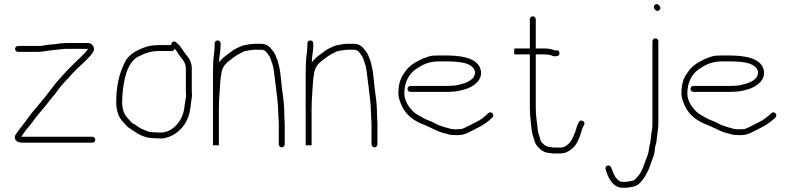

<svg xmlns="http://www.w3.org/2000/svg" viewBox="-20 -679 3736 907"><path d="M65 -434H160C167.3 -434 175.3 -434.7 184 -436C216.1 -441.3 251.6 -444.4 284 -448H396C384.2 -431.5 378 -424.9 359 -407C337.3 -385.3 306.9 -357.5 287 -335C268.3 -313.8 250.2 -296.1 234 -274C220.5 -255.1 207.5 -240.9 194 -222L174 -198C161.2 -182.9 156 -175.8 145 -163C135.6 -153.6 122.4 -134.8 114 -124C98.9 -101.4 80.3 -81 64.5 -58C58.3 -48.9 48.3 -40.6 50.5 -26C52.7 -11 69.1 -5 86 -5H416C423.9 -5 430 -11.1 430 -19C430 -26.9 423.9 -33 416 -33H81C97.4 -60.3 118 -82.6 137 -107C161 -142.9 190.7 -170.5 216 -206C230.2 -224.4 243.1 -237.6 256 -257C271.3 -278.4 289.9 -295.5 308 -316C327.3 -339.4 356.8 -366 379 -387C396.8 -404.8 408.1 -414.6 419 -432C433 -451.6 415.5 -476 397 -476H301C295 -476 288.7 -475.7 282 -475C266.7 -475 260.1 -473.6 246 -471L222 -469C214 -468.3 207 -467.5 201 -466.5L180 -463C172.7 -462.3 166 -462 160 -462H65C57.9 -462 51 -455.4 51 -448C51 -440.6 57.9 -434 65 -434Z M887 -231C886.3 -235 886 -239 886 -243V-355C886 -384 873.3 -404.9 859 -421C843.8 -438.3 837.9 -455.8 821 -471L812 -479C801.7 -489.3 787.1 -479.4 789 -466H732C711 -466 687.1 -463.4 671 -458C627 -443.3 583.7 -420.7 567 -379C543.3 -331.7 529 -269.3 529 -199C529 -152.9 540.9 -123.1 564 -100C573.8 -90.2 581.4 -78.3 594 -72L606 -64C633.9 -44.1 664.1 -26 711 -26C720.3 -25.3 727.3 -25 732 -25H746C751.3 -25 757 -26 763 -28C807.5 -37.9 845 -73.1 862.5 -110.5C866.8 -119.8 874.8 -139 876 -151C877.4 -160.9 881 -173.5 881 -184C882.1 -193.1 887 -222.2 887 -231ZM853 -188C853 -186 852.3 -180.3 851 -171C844.4 -117.9 813.1 -75.3 770 -58C763.3 -56.9 753.3 -53 746 -53H732C727.3 -53 720.7 -53.3 712 -54C703.3 -54 697.3 -54.3 694 -55L682 -57C673.8 -59.7 654.5 -67.7 647 -71.5C632.3 -78.8 621.9 -89.4 607 -96C597.6 -101.7 592.1 -111.9 584 -120C565.9 -138.1 557 -162.9 557 -199.5C557 -207.8 557.3 -216.3 558 -225C563.3 -299.2 579.3 -384.6 634 -412C662.6 -426.3 689.7 -438 732 -438H791C797.7 -438 802.3 -441.7 805 -449C813.8 -440.2 817.8 -433.1 824 -422C836.7 -402.9 858 -386.9 858 -355V-243C858 -238.3 858.3 -233.7 859 -229C859 -220.6 853.8 -194.6 853 -188Z M994 -474V-463C994 -430.9 987 -411.1 987 -375C986.3 -361.7 986 -348 986 -334V6C986 8 990.7 8.3 1000 7C1009.3 8.3 1014 8 1014 6V-163C1014 -189.3 1015.4 -223.3 1017.5 -246C1020 -273 1020.2 -303.8 1025 -328C1029.7 -370 1052.8 -384.3 1079 -404.5C1095.8 -417.5 1112.4 -426.2 1132 -436C1146 -438.8 1166.4 -444 1183 -444H1215C1233.5 -444 1240.8 -429.6 1250 -417C1258.8 -404.5 1259.4 -397.7 1264 -384L1270 -366C1272.5 -352.4 1274.6 -338.9 1276 -326C1280.2 -288.4 1286.5 -248.4 1290 -211.5L1292 -190.5C1293.3 -176.8 1294 -167.4 1294 -153C1294.7 -147.7 1295 -141.7 1295 -135C1295 -123.1 1297 -107.5 1297 -96V3C1297 10.1 1303.6 17 1311 17C1318.4 17 1325 10.1 1325 3V-96C1325 -107.2 1323 -122.9 1323 -135C1323 -169.5 1320.4 -203.3 1315.5 -234.5C1308.3 -280.2 1308 -328.2 1297 -372L1291 -394C1283.3 -409.5 1284.4 -417 1273 -433C1259.1 -451.5 1245.1 -472 1215 -472H1183C1175.7 -472 1168 -471.3 1160 -470C1149.5 -467.7 1131.1 -465.9 1122 -462C1109.8 -456.8 1093.9 -449.6 1082 -442C1059.3 -424.3 1031.2 -408.3 1015 -384C1015 -416.4 1022 -432.6 1022 -463V-474C1022 -481.9 1015.9 -488 1008 -488C1000.1 -488 994 -481.9 994 -474Z M1432 -474V-463C1432 -430.9 1425 -411.1 1425 -375C1424.3 -361.7 1424 -348 1424 -334V6C1424 8 1428.7 8.3 1438 7C1447.3 8.3 1452 8 1452 6V-163C1452 -189.3 1453.4 -223.3 1455.5 -246C1458 -273 1458.2 -303.8 1463 -328C1467.7 -370 1490.8 -384.3 1517 -404.5C1533.8 -417.5 1550.4 -426.2 1570 -436C1584 -438.8 1604.4 -444 1621 -444H1653C1671.5 -444 1678.8 -429.6 1688 -417C1696.8 -404.5 1697.4 -397.7 1702 -384L1708 -366C1710.5 -352.4 1712.6 -338.9 1714 -326C1718.2 -288.4 1724.5 -248.4 1728 -211.5L1730 -190.5C1731.3 -176.8 1732 -167.4 1732 -153C1732.7 -147.7 1733 -141.7 1733 -135C1733 -123.1 1735 -107.5 1735 -96V3C1735 10.1 1741.6 17 1749 17C1756.4 17 1763 10.1 1763 3V-96C1763 -107.2 1761 -122.9 1761 -135C1761 -169.5 1758.4 -203.3 1753.5 -234.5C1746.3 -280.2 1746 -328.2 1735 -372L1729 -394C1721.3 -409.5 1722.4 -417 1711 -433C1697.1 -451.5 1683.1 -472 1653 -472H1621C1613.7 -472 1606 -471.3 1598 -470C1587.5 -467.7 1569.1 -465.9 1560 -462C1547.8 -456.8 1531.9 -449.6 1520 -442C1497.3 -424.3 1469.2 -408.3 1453 -384C1453 -416.4 1460 -432.6 1460 -463V-474C1460 -481.9 1453.9 -488 1446 -488C1438.1 -488 1432 -481.9 1432 -474Z M1919 -245H2092C2100 -245 2108.3 -245.3 2117 -246C2140.3 -246 2161.1 -253.8 2180 -258C2216.8 -270.3 2263.9 -301.1 2250 -352C2233.5 -407.2 2157 -417 2082 -417H2054C2043.3 -417 2033 -416.7 2023 -416C2002 -413.4 1989.2 -405.7 1972 -400C1937 -382.5 1911.2 -367.8 1890 -335C1870.3 -307.7 1862 -280.1 1862 -236C1862 -216.8 1871.9 -192.3 1879 -177C1899.5 -133 1940.1 -105 1987 -88C2007.7 -79.7 2035 -65 2055 -57L2073 -51L2090 -47C2103.3 -42.6 2110.7 -41 2129 -41C2161.3 -38.7 2181.1 -46 2201 -57L2240 -77C2265.3 -89.6 2287.3 -105.3 2306 -124C2319.3 -137.3 2299.3 -157.3 2286 -144C2269.7 -127.7 2250.5 -112 2228 -102L2189 -82C2177.9 -77.6 2167.4 -69 2153 -69C2145.7 -68.3 2138 -68 2130 -68C2114.2 -69.3 2109 -69.5 2097 -74L2081 -78C2075 -80 2069.3 -82 2064 -84C2047.3 -88.2 2044.6 -92.2 2026 -101C2006.3 -110.8 1994.6 -112.2 1979 -122C1960.7 -132.2 1944.5 -139.5 1930.5 -153.5C1913 -171 1890 -202.4 1890 -237C1890 -292.9 1913.2 -331.5 1947 -354C1975.9 -373.2 2005.6 -389 2054 -389H2082C2138.2 -389 2210.5 -386.8 2223 -343C2227.5 -333.9 2219.6 -318.6 2216 -312C2205.6 -299.8 2187 -289.6 2171 -285C2154.3 -280.8 2137.1 -274 2115 -274C2107 -273.3 2099.3 -273 2092 -273H1919C1911.1 -273 1905 -266.9 1905 -259C1905 -251.1 1911.1 -245 1919 -245Z M2483 -588V-450H2412C2409.3 -450 2408.3 -445.3 2409 -436C2408.3 -426.7 2409.3 -422 2412 -422H2483V-167C2483 -156.3 2483.3 -146.3 2484 -137C2488.3 -106.8 2488 -71.4 2496 -43.5C2503.5 -17.2 2508.2 5.4 2527 21C2539.4 32.3 2547.2 38.5 2563 42L2577 44L2593 46H2627C2652.8 46 2670.8 33.4 2685 21C2709.1 -0.1 2720.1 -35.2 2730 -70C2733.8 -81.3 2750.4 -98.7 2733.5 -107.5C2721.1 -114 2715.4 -105.2 2711 -95C2703 -80.6 2701.5 -63.8 2694.5 -48.5C2686.6 -31.1 2680.1 -11.8 2666 0C2656.5 9.5 2645.3 18 2627 18H2594L2582 16C2562.6 13.6 2557.7 11.7 2546 0C2534.8 -8.4 2533.9 -13.4 2530 -29C2525.3 -43.2 2521.6 -52.5 2520 -69C2517 -101.9 2511 -131 2511 -167V-422H2551C2558.3 -422 2577.1 -420.4 2583 -418C2592.2 -412.5 2600.2 -412.5 2611 -414C2628.4 -414 2625.9 -444.4 2609 -441H2602C2600 -441 2597.7 -441.7 2595 -443C2585 -448 2564.9 -450 2551 -450H2511V-588C2511 -595.7 2504 -602 2496.5 -602C2489 -602 2483 -595.7 2483 -588Z M3062 -484V-92C3062 -85.3 3061.7 -79 3061 -73C3057.1 -53.5 3055.1 -33.8 3053 -13C3051.5 0.7 3047.2 9.3 3046 23C3043.7 43.7 3039.3 55.4 3032 73C3021.2 101.1 3015.7 125.9 2998 148C2991.4 156.2 2979.9 171 2971 174C2965.7 176.1 2942.2 180 2935 180H2922C2909.9 180 2905.8 176.9 2896 168C2880 152 2876.1 133.3 2867 112C2860 94.6 2835.1 103.3 2841 121C2851.5 157.8 2873.7 208 2921 208H2936C2941.3 208 2948.7 207 2958 205C2980.5 202 2985.9 199.6 3001 187C3023.5 164.5 3041 134 3052 101L3058 83C3066 63.8 3071.8 49 3074 25C3074 12.3 3078.8 2.9 3081 -9L3083 -29C3083.7 -35.7 3084.7 -42.3 3086 -49L3088 -69C3089.3 -75.7 3090 -83.3 3090 -92V-484C3090 -491.7 3084 -498 3076.5 -498C3069 -498 3062 -491.7 3062 -484ZM3073 -635C3079.3 -628.7 3085.8 -622.8 3095 -632C3104 -641 3098.6 -648.4 3092 -655C3078.4 -668.6 3059.9 -648.1 3073 -635Z M3256 -245H3429C3437 -245 3445.3 -245.3 3454 -246C3477.3 -246 3498.1 -253.8 3517 -258C3553.8 -270.3 3600.9 -301.1 3587 -352C3570.5 -407.2 3494 -417 3419 -417H3391C3380.3 -417 3370 -416.7 3360 -416C3339 -413.4 3326.2 -405.7 3309 -400C3274 -382.5 3248.2 -367.8 3227 -335C3207.3 -307.7 3199 -280.1 3199 -236C3199 -216.8 3208.9 -192.3 3216 -177C3236.5 -133 3277.1 -105 3324 -88C3344.7 -79.7 3372 -65 3392 -57L3410 -51L3427 -47C3440.3 -42.6 3447.7 -41 3466 -41C3498.3 -38.7 3518.1 -46 3538 -57L3577 -77C3602.3 -89.6 3624.3 -105.3 3643 -124C3656.3 -137.3 3636.3 -157.3 3623 -144C3606.7 -127.7 3587.5 -112 3565 -102L3526 -82C3514.9 -77.6 3504.4 -69 3490 -69C3482.7 -68.3 3475 -68 3467 -68C3451.2 -69.3 3446 -69.5 3434 -74L3418 -78C3412 -80 3406.3 -82 3401 -84C3384.3 -88.2 3381.6 -92.2 3363 -101C3343.3 -110.8 3331.6 -112.2 3316 -122C3297.7 -132.2 3281.5 -139.5 3267.5 -153.5C3250 -171 3227 -202.4 3227 -237C3227 -292.9 3250.2 -331.5 3284 -354C3312.9 -373.2 3342.6 -389 3391 -389H3419C3475.2 -389 3547.5 -386.8 3560 -343C3564.5 -333.9 3556.6 -318.6 3553 -312C3542.6 -299.8 3524 -289.6 3508 -285C3491.3 -280.8 3474.1 -274 3452 -274C3444 -273.3 3436.3 -273 3429 -273H3256C3248.1 -273 3242 -266.9 3242 -259C3242 -251.1 3248.1 -245 3256 -245Z"/></svg>

Font: HoneyBee
Style: XLit
Weight: 200
Foundry: Cannot Into Space Fonts
Version: Version 0.89